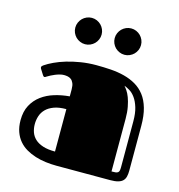

<svg xmlns="http://www.w3.org/2000/svg" viewBox="-106 -807 842 901"><g transform="rotate(15 315.0 -356.5)"><path d="M249 0Q222.7 0 196 -3.4Q169.4 -6.8 145.3 -14.4Q121.1 -22 100.1 -34.2Q79.1 -46.4 63.7 -64.5Q48.3 -82.5 39.6 -106.9Q30.8 -131.3 30.8 -163.1Q30.8 -205.6 46.9 -235.8Q63 -266.1 90.1 -286.1Q117.2 -306.2 152.3 -316.9Q187.5 -327.6 225.1 -330.6V-364.3Q225.1 -383.3 220.2 -394.5Q215.3 -405.8 207.8 -411.4Q200.2 -417 191.2 -418.7Q182.1 -420.4 173.8 -420.4Q164.1 -420.4 153.1 -417.5Q142.1 -414.6 131.8 -410.4Q121.6 -406.2 112.3 -401.4Q103 -396.5 96.7 -392.6Q93.8 -390.6 91.3 -389.2Q88.9 -387.7 86.4 -387.7Q82 -387.7 78.1 -394L61.5 -420.4Q59.1 -423.8 59.1 -427.7Q59.1 -431.6 62.3 -434.6Q65.4 -437.5 68.4 -439.5Q84.5 -450.7 109.4 -462.4Q134.3 -474.1 165.3 -483.4Q196.3 -492.7 232.4 -498.5Q268.6 -504.4 307.1 -504.4Q343.8 -504.4 378.7 -502Q413.6 -499.5 444.6 -491.5Q475.6 -483.4 501.2 -468.5Q526.9 -453.6 545.7 -429.2Q564.5 -404.8 574.7 -369.1Q585 -333.5 585 -283.7V-65.9Q585 -49.8 582 -37.4Q579.1 -24.9 570.8 -16.6Q562.5 -8.3 547.9 -4.2Q533.2 0 509.8 0ZM225.1 -268.6Q189.9 -268.6 166 -259.8Q142.1 -251 127.4 -236.3Q112.8 -221.7 106.4 -202.4Q100.1 -183.1 100.1 -162.6Q100.1 -142.1 106.4 -123.8Q112.8 -105.5 127.4 -91.8Q142.1 -78.1 166 -70.3Q189.9 -62.5 225.1 -62.5ZM505.4 -41Q517.1 -41 524.4 -41.7Q531.7 -42.5 536.1 -45.7Q540.5 -48.8 542 -54.9Q543.5 -61 543.5 -72.3V-294.4Q543.5 -334 535.2 -361.1Q526.9 -388.2 514.4 -405.5Q502 -422.9 487.3 -431.9Q472.7 -440.9 460 -445.3Q465.8 -439 473.9 -427.2Q481.9 -415.5 488.8 -397.5Q495.6 -379.4 500.5 -354.2Q505.4 -329.1 505.4 -296.4ZM166.5 -649.4Q166.5 -662.6 171.6 -674.3Q176.8 -686 185.3 -694.6Q193.8 -703.1 205.6 -708.3Q217.3 -713.4 230.5 -713.4Q243.7 -713.4 255.4 -708.3Q267.1 -703.1 275.6 -694.6Q284.2 -686 289.3 -674.3Q294.4 -662.6 294.4 -649.4Q294.4 -636.2 289.3 -624.5Q284.2 -612.8 275.6 -604.2Q267.1 -595.7 255.4 -590.6Q243.7 -585.4 230.5 -585.4Q217.3 -585.4 205.6 -590.6Q193.8 -595.7 185.3 -604.2Q176.8 -612.8 171.6 -624.5Q166.5 -636.2 166.5 -649.4ZM357.9 -649.4Q357.9 -662.6 363 -674.3Q368.2 -686 376.7 -694.6Q385.3 -703.1 397 -708.3Q408.7 -713.4 421.9 -713.4Q435.1 -713.4 446.8 -708.3Q458.5 -703.1 467 -694.6Q475.6 -686 480.7 -674.3Q485.8 -662.6 485.8 -649.4Q485.8 -636.2 480.7 -624.5Q475.6 -612.8 467 -604.2Q458.5 -595.7 446.8 -590.6Q435.1 -585.4 421.9 -585.4Q408.7 -585.4 397 -590.6Q385.3 -595.7 376.7 -604.2Q368.2 -612.8 363 -624.5Q357.9 -636.2 357.9 -649.4Z"/></g></svg>

Font: Fascinate Inline
Style: Regular
Weight: 900
Designer: Astigmatic (AOETI)
Foundry: Astigmatic (AOETI)
Version: Version 1.000